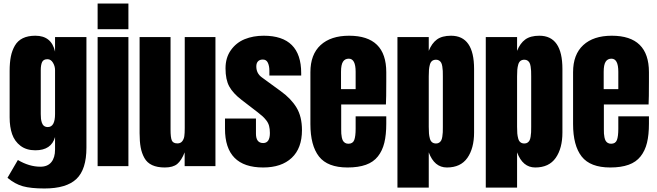

<svg xmlns="http://www.w3.org/2000/svg" viewBox="-20 -943 3732 1090"><path d="M232.4 127Q154.8 127 109.6 114.3Q64.5 101.6 22.5 66.4L81.5 -34.7Q145.5 3.4 209.5 3.4Q250.5 3.4 271.5 -22.5Q292.5 -48.3 292.5 -93.3V-165Q271.5 -89.8 180.7 -89.8Q129.9 -89.8 96.4 -115.2Q63 -140.6 48.8 -181.4Q34.7 -222.2 34.7 -276.9V-540Q34.7 -586.9 41.5 -621.6Q48.3 -656.2 64.5 -684.1Q80.6 -711.9 109.6 -726.1Q138.7 -740.2 180.7 -740.2Q272.5 -740.2 292.5 -649.9V-732.4H470.7V-104.5Q470.7 19 413.8 73Q356.9 127 232.4 127ZM251.5 -221.7Q292.5 -221.7 292.5 -295.9V-544.9Q292.5 -567.4 280.5 -587.2Q268.6 -606.9 249.5 -606.9Q226.6 -606.9 219 -590.6Q211.4 -574.2 211.4 -544.9V-295.9Q211.4 -280.3 212.6 -269Q213.9 -257.8 217.8 -246.1Q221.7 -234.4 230.2 -228Q238.8 -221.7 251.5 -221.7Z M709 0H534.2V-732.4H709ZM709 -777.3H534.2V-922.9H709Z M915.5 7.8Q872.6 7.8 843.8 -5.6Q814.9 -19 799.8 -46.1Q784.7 -73.2 778.6 -106.4Q772.5 -139.6 772.5 -187V-732.4H948.2V-207.5Q948.2 -161.6 955.6 -145.3Q962.9 -128.9 987.3 -128.9Q1004.9 -128.9 1014.4 -140.9Q1023.9 -152.8 1026.4 -169.9Q1028.8 -187 1028.8 -216.3V-732.4H1203.1V0H1028.3V-78.1Q1010.3 -32.2 986.3 -12.2Q962.4 7.8 915.5 7.8Z M1474.1 7.8Q1257.3 7.8 1257.3 -211.9V-270H1433.1V-184.1Q1433.1 -130.9 1474.1 -130.9Q1512.2 -130.9 1512.2 -188Q1512.2 -210.9 1507.6 -228.3Q1502.9 -245.6 1491.5 -260Q1480 -274.4 1470.7 -282.7Q1461.4 -291 1443.4 -305.2L1350.1 -377Q1302.7 -413.6 1281.5 -452.1Q1260.3 -490.7 1260.3 -555.2Q1260.3 -615.7 1290.8 -658.4Q1321.3 -701.2 1369.4 -720.7Q1417.5 -740.2 1477.1 -740.2Q1689.9 -740.2 1689.9 -527.8V-514.2H1509.3V-542Q1509.3 -568.4 1500.7 -586.7Q1492.2 -605 1472.2 -605Q1454.1 -605 1444.6 -594.7Q1435.1 -584.5 1435.1 -565.9Q1435.1 -526.4 1466.3 -503.9L1574.7 -424.8Q1632.3 -383.3 1663.3 -332.3Q1694.3 -281.2 1694.3 -204.1Q1694.3 -101.6 1636.2 -46.9Q1578.1 7.8 1474.1 7.8Z M1953.1 7.8Q1839.8 7.8 1791 -54.4Q1742.2 -116.7 1742.2 -238.8V-533.2Q1742.2 -633.8 1800 -687Q1857.9 -740.2 1961.9 -740.2Q2172.9 -740.2 2172.9 -533.2V-480Q2172.9 -383.3 2170.9 -350.1H1917V-208.5Q1917 -194.3 1917.5 -184.6Q1918 -174.8 1920.4 -163.1Q1922.9 -151.4 1927 -144Q1931.2 -136.7 1939 -131.8Q1946.8 -127 1958 -127Q1982.9 -127 1991 -147.9Q1999 -168.9 1999 -212.4V-282.7H2172.9V-241.2Q2172.9 -177.7 2161.9 -132.6Q2150.9 -87.4 2125.5 -55.2Q2100.1 -22.9 2057.4 -7.6Q2014.6 7.8 1953.1 7.8ZM1916 -535.6V-437H1999V-535.6Q1999 -609.9 1960 -609.9Q1938 -609.9 1927 -592.5Q1916 -575.2 1916 -535.6Z M2414.1 122.1H2236.3V-732.4H2414.1V-654.3Q2431.2 -697.3 2460.4 -718.8Q2489.7 -740.2 2540.5 -740.2Q2671.4 -740.2 2671.4 -551.3V-190.9Q2671.4 -101.1 2633.3 -46.6Q2595.2 7.8 2517.1 7.8Q2445.8 7.8 2414.1 -78.1ZM2455.6 -128.4Q2466.3 -128.4 2473.6 -133.5Q2481 -138.7 2484.9 -146Q2488.8 -153.3 2491 -166.7Q2493.2 -180.2 2493.7 -192.1Q2494.1 -204.1 2494.1 -223.1V-509.3Q2494.1 -528.3 2493.7 -540.3Q2493.2 -552.2 2491 -565.7Q2488.8 -579.1 2484.9 -586.4Q2481 -593.8 2473.6 -598.9Q2466.3 -604 2455.6 -604Q2441.9 -604 2433.1 -597.2Q2424.3 -590.3 2420.4 -575.9Q2416.5 -561.5 2415.3 -546.9Q2414.1 -532.2 2414.1 -509.3V-223.1Q2414.1 -200.2 2415.3 -185.5Q2416.5 -170.9 2420.4 -156.5Q2424.3 -142.1 2433.1 -135.3Q2441.9 -128.4 2455.6 -128.4Z M2915.5 122.1H2737.8V-732.4H2915.5V-654.3Q2932.6 -697.3 2961.9 -718.8Q2991.2 -740.2 3042 -740.2Q3172.9 -740.2 3172.9 -551.3V-190.9Q3172.9 -101.1 3134.8 -46.6Q3096.7 7.8 3018.6 7.8Q2947.3 7.8 2915.5 -78.1ZM2957 -128.4Q2967.8 -128.4 2975.1 -133.5Q2982.4 -138.7 2986.3 -146Q2990.2 -153.3 2992.4 -166.7Q2994.6 -180.2 2995.1 -192.1Q2995.6 -204.1 2995.6 -223.1V-509.3Q2995.6 -528.3 2995.1 -540.3Q2994.6 -552.2 2992.4 -565.7Q2990.2 -579.1 2986.3 -586.4Q2982.4 -593.8 2975.1 -598.9Q2967.8 -604 2957 -604Q2943.4 -604 2934.6 -597.2Q2925.8 -590.3 2921.9 -575.9Q2918 -561.5 2916.7 -546.9Q2915.5 -532.2 2915.5 -509.3V-223.1Q2915.5 -200.2 2916.7 -185.5Q2918 -170.9 2921.9 -156.5Q2925.8 -142.1 2934.6 -135.3Q2943.4 -128.4 2957 -128.4Z M3444.3 7.8Q3331.1 7.8 3282.2 -54.4Q3233.4 -116.7 3233.4 -238.8V-533.2Q3233.4 -633.8 3291.3 -687Q3349.1 -740.2 3453.1 -740.2Q3664.1 -740.2 3664.1 -533.2V-480Q3664.1 -383.3 3662.1 -350.1H3408.2V-208.5Q3408.2 -194.3 3408.7 -184.6Q3409.2 -174.8 3411.6 -163.1Q3414.1 -151.4 3418.2 -144Q3422.4 -136.7 3430.2 -131.8Q3438 -127 3449.2 -127Q3474.1 -127 3482.2 -147.9Q3490.2 -168.9 3490.2 -212.4V-282.7H3664.1V-241.2Q3664.1 -177.7 3653.1 -132.6Q3642.1 -87.4 3616.7 -55.2Q3591.3 -22.9 3548.6 -7.6Q3505.9 7.8 3444.3 7.8ZM3407.2 -535.6V-437H3490.2V-535.6Q3490.2 -609.9 3451.2 -609.9Q3429.2 -609.9 3418.2 -592.5Q3407.2 -575.2 3407.2 -535.6Z"/></svg>

Font: Anton
Style: Regular
Weight: 400
Designer: Vernon Adams, Tural Alisoy
Foundry: Vernon Adams
Version: Version 2.300